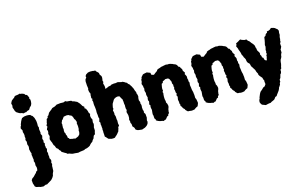

<svg xmlns="http://www.w3.org/2000/svg" viewBox="-150 -1244 3114 1959"><g transform="rotate(-20 1406.5 -264.5)"><path d="M110 -548 94 -557 76 -562 63 -570 42 -586 33 -604 31 -616 24 -641 29 -664 25 -684 31 -696 41 -711 61 -725 72 -730 81 -741 93 -746 121 -747 140 -751 147 -746 162 -743 186 -731 188 -721 205 -713 211 -703 219 -679 215 -670 223 -655 221 -633 217 -615 208 -598 186 -579 182 -571 173 -562 155 -559 138 -550 131 -552ZM8 75 20 66 25 57 31 52 42 47 46 30 47 17 42 -9 45 -25V-38L40 -55L45 -66L43 -90V-107L41 -121L46 -138L41 -153L40 -165L37 -182L42 -206V-219L37 -233L38 -249L41 -264L34 -286L41 -304L39 -319L42 -335L41 -352L37 -371L40 -389L29 -413L35 -431L43 -442L44 -452L52 -467L57 -478L68 -495L78 -508L93 -513L104 -516L130 -517L148 -515L167 -510L178 -497L186 -492L198 -467L202 -447L205 -431V-405L204 -394L202 -376L207 -360L203 -344V-334L205 -306L201 -292L210 -269L204 -251L200 -239L205 -217L200 -200L208 -187L202 -167L204 -155L203 -139L210 -127L201 -102L205 -82L202 -64L204 -46L201 -28L209 -11L210 5L203 19L206 38L199 56L198 71L196 84L193 108L187 118L178 135L175 148L165 164L155 175L141 188L123 197L98 209L87 215L73 213L46 222L15 217L2 211L-25 203L-38 192L-41 176L-46 157V130V121L-32 105L-17 97L-10 91L-3 85Z M498 20 484 18 465 14 442 11 424 5 411 -2 388 -8 381 -17 364 -28 351 -38 338 -47 337 -57 323 -73 318 -87 305 -98 300 -107 295 -127 287 -139 284 -151 281 -168 274 -188 269 -210 280 -239 274 -265 279 -277 282 -296 276 -309 283 -324 292 -337 286 -350 298 -370 300 -383 305 -393 311 -413 326 -422 328 -435 342 -444 347 -453 356 -466 378 -481 388 -487 403 -499 431 -505 439 -508 457 -517H474L496 -518L530 -514L551 -520L566 -511L591 -507L610 -503L619 -493L638 -486L651 -478L664 -471L674 -458L684 -445L694 -426L698 -416L715 -399L711 -385L725 -373L727 -364L733 -349L736 -327L745 -311L738 -292L740 -269L748 -250L742 -220L745 -203L742 -189L734 -167V-153L733 -135L725 -115L721 -99L706 -91L699 -79L693 -64L679 -51L669 -36L653 -27L642 -18L630 -6L614 1L595 7L576 9L562 15L543 16L518 17ZM516 -125 539 -132 553 -137 561 -144 570 -152 575 -166 578 -179 577 -189 580 -197 584 -209 585 -222 586 -231V-249L584 -264L589 -276V-286L582 -309L576 -316L572 -335L568 -347L563 -354L558 -362L543 -366L541 -373L518 -379L499 -378L482 -376L470 -362L461 -352L453 -347L449 -337L443 -328L440 -317L442 -305L439 -295L438 -281L436 -271L439 -259L435 -240V-222L441 -212V-197L446 -186L448 -173V-159L458 -152L461 -142L481 -136L493 -132L506 -131Z M835 -8 825 -20 818 -30 807 -42 808 -63V-85L810 -102L809 -115L812 -129L811 -143L812 -158L810 -174L814 -190L806 -205L812 -219L817 -235L813 -251L814 -266V-280L813 -295L814 -311L816 -324V-344V-353L815 -373L814 -381L815 -401L817 -417L813 -433L820 -448L811 -458L814 -471L815 -487L820 -504L815 -517L812 -530L811 -550L816 -561L815 -579L814 -595L815 -620V-634L819 -651L823 -660L835 -672L834 -689L845 -703L861 -711L868 -715L892 -717L919 -714L928 -711L946 -709L951 -698L968 -679L973 -671L974 -654L984 -638L987 -630V-614L980 -584L984 -572L976 -556L980 -539L982 -521L981 -509L980 -496L991 -500L1008 -505L1017 -509L1041 -511L1050 -517L1079 -519L1096 -517L1120 -519L1137 -513L1159 -506H1168L1186 -495L1194 -488L1208 -480L1213 -468L1228 -453L1232 -443L1241 -427L1244 -418L1251 -401L1254 -386L1257 -374L1263 -360L1262 -345L1267 -329L1268 -309L1263 -295L1260 -272L1267 -249L1264 -235L1268 -222V-206L1265 -193V-162L1270 -153L1266 -135L1276 -117V-101V-78L1271 -63L1267 -50L1269 -35L1262 -17L1251 -4L1238 5L1222 13L1209 16L1190 21L1166 16L1155 14L1141 9L1126 -3L1123 -20L1120 -27L1107 -44L1108 -58L1107 -71L1101 -84L1103 -100L1099 -118L1105 -136L1107 -161L1106 -172L1102 -194L1101 -202L1110 -221L1106 -237L1107 -259L1109 -273L1107 -288L1108 -314L1107 -326V-337L1098 -353L1092 -368L1087 -378L1066 -382L1048 -379L1030 -371L1019 -361L1018 -358L1007 -343L997 -329L990 -308L985 -290L987 -279L976 -264L978 -253L980 -233L977 -221L982 -199V-186L981 -167L983 -152L980 -125V-116L983 -100L968 -84L965 -69L960 -60L955 -45L943 -33L938 -27L925 -15L912 -6L900 4L884 5L875 4H868L857 0Z M1382 -498 1389 -505 1402 -508 1433 -511 1453 -501 1466 -495 1470 -471 1494 -463 1512 -475 1520 -480 1536 -489 1543 -500 1560 -506 1572 -508 1591 -514 1606 -515 1621 -517 1643 -519 1664 -514 1674 -515 1688 -511 1710 -502 1719 -496 1736 -488 1747 -478 1752 -468 1758 -454 1769 -449 1775 -433 1784 -419V-404L1789 -393L1799 -375L1791 -362L1798 -347L1803 -334L1801 -308L1805 -294L1802 -282L1808 -265L1803 -239L1804 -223L1805 -209V-193L1807 -177L1810 -160V-145L1811 -129L1810 -113L1809 -97L1815 -81L1817 -59L1818 -40L1812 -27L1803 -9L1787 -3L1775 3L1763 11L1740 13L1722 12L1716 9L1692 6L1681 -6L1672 -17L1670 -26L1659 -38L1654 -46L1650 -59L1640 -72L1643 -85L1638 -100L1640 -115L1637 -139L1641 -156L1645 -170L1638 -189L1647 -203L1641 -216V-240L1638 -256L1644 -271L1641 -286L1644 -299L1637 -318L1639 -335L1631 -357L1627 -368L1616 -379L1588 -382L1568 -373L1557 -371L1550 -354L1537 -350L1532 -334L1527 -316L1524 -297L1526 -281L1516 -267L1520 -256L1516 -239L1513 -218L1512 -201V-187L1515 -169L1513 -156L1521 -138L1524 -115L1521 -102L1512 -83L1509 -70L1505 -54L1506 -45L1492 -33L1489 -21L1475 -17L1464 -5L1451 8L1443 7L1428 14L1410 7L1399 5L1383 -1L1371 -7L1354 -19L1355 -30L1346 -43L1347 -73L1344 -88L1346 -102L1350 -124L1352 -134L1350 -149L1349 -167L1354 -181L1345 -196L1351 -212L1354 -225L1348 -240L1351 -257L1355 -268L1351 -288L1350 -301L1353 -317L1349 -335L1348 -346L1353 -364L1350 -378V-393L1343 -418L1349 -431L1354 -445V-458L1363 -470L1366 -483Z M1922 -498 1929 -505 1942 -508 1973 -511 1993 -501 2006 -495 2010 -471 2034 -463 2052 -475 2060 -480 2076 -489 2083 -500 2100 -506 2112 -508 2131 -514 2146 -515 2161 -517 2183 -519 2204 -514 2214 -515 2228 -511 2250 -502 2259 -496 2276 -488 2287 -478 2292 -468 2298 -454 2309 -449 2315 -433 2324 -419V-404L2329 -393L2339 -375L2331 -362L2338 -347L2343 -334L2341 -308L2345 -294L2342 -282L2348 -265L2343 -239L2344 -223L2345 -209V-193L2347 -177L2350 -160V-145L2351 -129L2350 -113L2349 -97L2355 -81L2357 -59L2358 -40L2352 -27L2343 -9L2327 -3L2315 3L2303 11L2280 13L2262 12L2256 9L2232 6L2221 -6L2212 -17L2210 -26L2199 -38L2194 -46L2190 -59L2180 -72L2183 -85L2178 -100L2180 -115L2177 -139L2181 -156L2185 -170L2178 -189L2187 -203L2181 -216V-240L2178 -256L2184 -271L2181 -286L2184 -299L2177 -318L2179 -335L2171 -357L2167 -368L2156 -379L2128 -382L2108 -373L2097 -371L2090 -354L2077 -350L2072 -334L2067 -316L2064 -297L2066 -281L2056 -267L2060 -256L2056 -239L2053 -218L2052 -201V-187L2055 -169L2053 -156L2061 -138L2064 -115L2061 -102L2052 -83L2049 -70L2045 -54L2046 -45L2032 -33L2029 -21L2015 -17L2004 -5L1991 8L1983 7L1968 14L1950 7L1939 5L1923 -1L1911 -7L1894 -19L1895 -30L1886 -43L1887 -73L1884 -88L1886 -102L1890 -124L1892 -134L1890 -149L1889 -167L1894 -181L1885 -196L1891 -212L1894 -225L1888 -240L1891 -257L1895 -268L1891 -288L1890 -301L1893 -317L1889 -335L1888 -346L1893 -364L1890 -378V-393L1883 -418L1889 -431L1894 -445V-458L1903 -470L1906 -483Z M2461 218 2443 209 2428 202 2422 196 2415 182 2411 168 2416 146 2424 135 2427 123 2433 111 2444 90 2452 78 2461 68 2474 60 2486 50 2498 40 2514 35 2529 18 2531 5 2529 -9 2532 -22 2527 -34 2525 -44 2523 -56 2515 -67 2504 -82 2495 -99 2496 -110 2489 -127 2485 -138 2482 -155 2475 -169 2468 -182 2462 -195 2455 -206 2453 -223 2450 -236 2437 -250 2431 -262 2429 -274 2428 -292 2422 -307 2416 -318 2413 -334 2406 -346 2404 -362 2402 -376 2398 -391 2393 -407 2391 -422 2381 -449 2391 -464 2389 -475 2400 -481 2417 -488 2430 -495 2444 -501 2449 -497 2458 -491 2471 -486 2481 -481 2505 -479 2506 -472 2518 -457 2524 -453 2532 -441 2539 -429 2552 -412 2559 -399 2563 -389 2564 -370 2568 -356V-339L2572 -329L2582 -311L2585 -298L2582 -285L2590 -270L2591 -253L2603 -243L2604 -229L2610 -215L2627 -207L2632 -226L2639 -245V-256L2649 -269L2647 -286L2652 -296L2651 -311L2657 -327L2662 -344L2661 -361L2670 -387L2673 -398L2677 -411L2679 -421L2684 -440L2699 -447L2705 -459L2712 -466L2725 -472L2728 -485L2746 -486L2761 -491L2775 -501L2778 -504L2793 -499L2801 -497L2816 -489L2827 -478L2839 -467L2845 -450L2840 -429L2839 -406L2833 -392L2829 -375V-367L2823 -349V-337L2813 -324L2812 -303L2813 -291L2804 -274L2796 -263V-250L2795 -231L2789 -223L2782 -209L2779 -194L2772 -180L2762 -167L2757 -154L2753 -138L2751 -125L2745 -107L2740 -95L2737 -80L2724 -69V-54L2718 -35L2708 -27L2702 -11L2695 8L2682 23L2681 45L2672 54L2669 70L2658 85L2647 98L2645 106L2634 124L2627 132L2612 149L2604 158L2596 169L2580 173L2572 183L2560 195L2544 201L2526 207L2516 213H2504L2489 214Z"/></g></svg>

Font: Winky Rough
Style: Bold
Weight: 700
Designer: Simon Atzbach
Foundry: typofactur
Version: Version 1.206; ttfautohint (v1.8.4.7-5d5b)